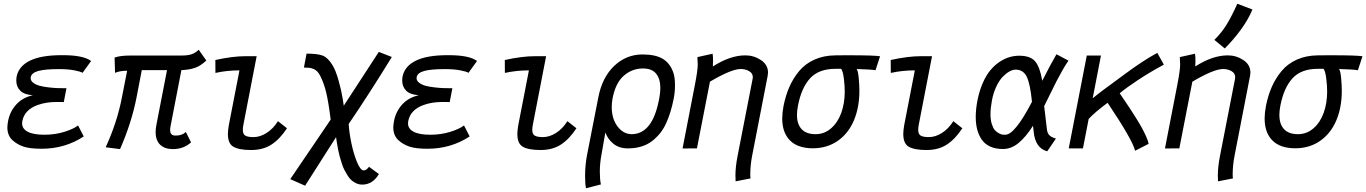

<svg xmlns="http://www.w3.org/2000/svg" viewBox="-20 -796 7329 1030"><path d="M429.2 -64Q328.6 2 203.1 2Q140.6 2 106.7 -9.3Q72.8 -20.5 46.9 -43.9Q19.5 -69.3 19.5 -112.3Q19.5 -125.5 23.4 -147Q33.2 -197.8 66.9 -235.1Q100.6 -272.5 156.2 -285.2Q109.9 -288.1 88.6 -309.6Q67.4 -331.1 67.4 -363.3Q67.4 -375.5 69.3 -385.3Q80.1 -440.4 139.9 -470.2Q199.7 -500 310.5 -500H317.4Q427.2 -500 468.8 -468.8L422.9 -405.3Q413.1 -412.1 378.9 -418.7Q344.7 -425.3 296.9 -425.3Q221.7 -425.3 185.5 -415.3Q149.4 -405.3 145 -382.3Q144.5 -380.4 144.5 -376.5Q144.5 -362.3 158.7 -351.8Q172.9 -341.3 192.4 -335.9Q211.9 -330.6 239.5 -327.4Q267.1 -324.2 285.9 -323.5Q304.7 -322.8 325.2 -322.8H327.6H336.4L322.3 -248.5Q315.9 -248.5 303.2 -248.8Q290.5 -249 284.2 -249Q228 -249 184.1 -233.4Q111.8 -208.5 99.6 -146Q98.6 -141.6 98.6 -133.8Q98.6 -105 128.9 -89.1Q159.2 -73.2 218.3 -73.2Q274.9 -73.2 324.2 -88.4Q373.5 -103.5 398.9 -123Z M951.7 -498Q988.8 -498 1009.5 -505.6Q1030.3 -513.2 1045.9 -529.3L1086.9 -471.2Q1054.7 -441.4 1024.4 -431.4Q994.1 -421.4 953.1 -419.9L895 -119.6Q892.6 -106 892.6 -98.6Q892.6 -85.4 897.9 -78.4Q903.3 -71.3 909.4 -70.1Q915.5 -68.8 925.3 -68.8Q956.1 -68.8 977.1 -87.9L1004.9 -32.2Q964.8 3.9 907.2 3.9Q864.7 3.9 839.8 -19Q814.9 -42 814.9 -87.9Q814.9 -106 819.3 -127.9L876 -419.9H740.7L711.9 -270.5Q685.5 -136.7 624 3.9L546.9 -5.9Q608.4 -140.1 633.8 -272.5L662.1 -416.5Q623 -416.5 597.2 -405.3L594.7 -487.3Q625.5 -498 675.3 -498Z M1298.3 -494.6H1356.9Q1356.9 -494.6 1285.6 -126.5Q1282.7 -110.8 1282.7 -99.6Q1282.7 -76.2 1296.1 -68.4Q1309.6 -60.5 1339.8 -60.5Q1375 -60.5 1410.2 -82.8Q1445.3 -105 1471.2 -146L1519.5 -107.9Q1481 -49.3 1436 -20.3Q1391.1 8.8 1327.1 8.8Q1260.7 8.8 1230.5 -9.8Q1202.6 -26.9 1202.6 -77.6Q1202.6 -95.2 1207.5 -124.5L1264.6 -418.5Q1197.3 -418.5 1135.7 -404.8L1135.3 -474.1Q1227.5 -494.6 1298.3 -494.6Z M1753.9 -154.3Q1742.2 -248.5 1730.2 -298.6Q1718.3 -348.6 1698.2 -388.7Q1690.9 -403.3 1681.6 -412.8Q1672.4 -422.4 1660.4 -426.8Q1648.4 -431.2 1637.7 -432.4Q1627 -433.6 1610.4 -433.6L1624.5 -508.3Q1683.6 -508.3 1711.4 -497.6Q1739.3 -486.8 1764.2 -445.8Q1781.2 -418 1796.4 -363.8Q1811.5 -309.6 1817.9 -269.5L1824.2 -229L2012.2 -517.6L2082 -490.2Q1960.9 -293 1850.6 -130.9Q1853 -86.9 1864.7 -29.5Q1876.5 27.8 1895 73Q1913.6 118.2 1930.7 118.2Q1934.1 118.2 1937.7 116.9Q1941.4 115.7 1943.8 114.5Q1946.3 113.3 1949.2 110.6Q1952.1 107.9 1953.1 106.4Q1954.1 105 1956.8 102.1Q1959.5 99.1 1959.5 98.6L2012.7 137.7Q1979 194.3 1923.3 194.3Q1906.7 194.3 1892.1 187.7Q1877.4 181.2 1866.2 171.6Q1855 162.1 1844.5 145.3Q1834 128.4 1826.9 114.5Q1819.8 100.6 1813 78.6Q1806.2 56.6 1802.2 43Q1798.3 29.3 1793.9 6.8Q1789.6 -15.6 1788.3 -24.2Q1787.1 -32.7 1784.2 -50.8Q1783.2 -57.1 1782.7 -60.1L1616.7 200.2L1537.1 165Z M2499.5 -64Q2398.9 2 2273.4 2Q2210.9 2 2177 -9.3Q2143.1 -20.5 2117.2 -43.9Q2089.8 -69.3 2089.8 -112.3Q2089.8 -125.5 2093.8 -147Q2103.5 -197.8 2137.2 -235.1Q2170.9 -272.5 2226.6 -285.2Q2180.2 -288.1 2158.9 -309.6Q2137.7 -331.1 2137.7 -363.3Q2137.7 -375.5 2139.6 -385.3Q2150.4 -440.4 2210.2 -470.2Q2270 -500 2380.9 -500H2387.7Q2497.6 -500 2539.1 -468.8L2493.2 -405.3Q2483.4 -412.1 2449.2 -418.7Q2415 -425.3 2367.2 -425.3Q2292 -425.3 2255.9 -415.3Q2219.7 -405.3 2215.3 -382.3Q2214.8 -380.4 2214.8 -376.5Q2214.8 -362.3 2229 -351.8Q2243.2 -341.3 2262.7 -335.9Q2282.2 -330.6 2309.8 -327.4Q2337.4 -324.2 2356.2 -323.5Q2375 -322.8 2395.5 -322.8H2397.9H2406.7L2392.6 -248.5Q2386.2 -248.5 2373.5 -248.8Q2360.8 -249 2354.5 -249Q2298.3 -249 2254.4 -233.4Q2182.1 -208.5 2169.9 -146Q2168.9 -141.6 2168.9 -133.8Q2168.9 -105 2199.2 -89.1Q2229.5 -73.2 2288.6 -73.2Q2345.2 -73.2 2394.5 -88.4Q2443.8 -103.5 2469.2 -123Z M2851.1 -494.6H2909.7Q2909.7 -494.6 2838.4 -126.5Q2835.4 -110.8 2835.4 -99.6Q2835.4 -76.2 2848.9 -68.4Q2862.3 -60.5 2892.6 -60.5Q2927.7 -60.5 2962.9 -82.8Q2998 -105 3023.9 -146L3072.3 -107.9Q3033.7 -49.3 2988.8 -20.3Q2943.8 8.8 2879.9 8.8Q2813.5 8.8 2783.2 -9.8Q2755.4 -26.9 2755.4 -77.6Q2755.4 -95.2 2760.3 -124.5L2817.4 -418.5Q2750 -418.5 2688.5 -404.8L2688 -474.1Q2780.3 -494.6 2851.1 -494.6Z M3189.9 -274.4Q3210.4 -380.9 3274.9 -442.4Q3339.4 -503.9 3427.2 -503.9Q3497.6 -503.9 3536.6 -479.7Q3575.7 -455.6 3592.3 -405.8Q3601.1 -379.4 3601.1 -339.4Q3601.1 -300.8 3593.8 -265.1Q3586.4 -228.5 3576.9 -197Q3567.4 -165.5 3553.5 -134.8Q3539.6 -104 3520.3 -80.3Q3501 -56.6 3476.6 -38.1Q3452.1 -19.5 3419.7 -9.8Q3387.2 0 3349.1 0H3348.1Q3301.8 0 3271.2 -24.4Q3240.7 -48.8 3227.5 -85.4L3206.1 36.6Q3197.8 81.1 3197.8 125.5Q3197.8 167.5 3203.6 193.4L3124 213.9Q3118.7 193.4 3118.7 150.4Q3118.7 90.8 3129.4 34.2ZM3514.6 -258.8Q3514.6 -260.3 3515.6 -263.2Q3516.6 -266.1 3516.6 -267.6Q3522.5 -301.3 3522.5 -323.2Q3522.5 -372.6 3500 -400.6Q3477.5 -428.7 3429.2 -428.7Q3371.1 -428.7 3326.7 -390.1Q3282.2 -351.6 3266.1 -268.1Q3261.7 -243.7 3261.7 -221.7Q3261.7 -158.7 3293 -117.4Q3324.2 -76.2 3369.6 -76.2Q3479.5 -77.6 3514.6 -258.8Z M3804.2 -439.5Q3897 -499 3978.5 -499Q4023.9 -499 4062 -473.9Q4100.1 -448.7 4100.1 -406.2Q4100.1 -400.4 4098.1 -388.7L4015.1 38.6Q4004.9 90.8 4004.9 140.1Q4004.9 153.3 4006.3 161.1L3926.3 176.8Q3925.3 155.3 3925.3 145Q3925.3 100.1 3936.5 42L4017.6 -373.5Q4018.6 -379.4 4018.6 -381.8Q4018.6 -402.8 3998.8 -414.3Q3979 -425.8 3953.6 -425.8Q3903.8 -425.8 3788.6 -357.9L3718.8 0L3641.6 0.5L3708.5 -344.2Q3723.1 -419.4 3723.1 -450.7Q3723.1 -458.5 3721.2 -489.7L3802.7 -507.8Q3805.2 -495.6 3805.2 -468.8Q3805.2 -457 3804.2 -439.5Z M4575.7 -425.8Q4583 -416 4586.7 -377.4Q4590.3 -338.9 4590.3 -309.6Q4590.3 -219.7 4560.8 -149.9Q4531.2 -80.1 4474.1 -40.3Q4417 -0.5 4340.3 -0.5H4339.4Q4258.8 -1 4217.5 -43Q4176.3 -85 4176.3 -160.6Q4176.3 -189.9 4183.1 -226.6Q4194.3 -283.2 4214.6 -329.6Q4234.9 -376 4267.3 -415Q4299.8 -454.1 4349.4 -476.3Q4398.9 -498.5 4461.4 -499Q4462.4 -499 4487.5 -499.3Q4512.7 -499.5 4533.7 -499.5Q4671.9 -499.5 4701.2 -494.1L4676.8 -419.4Q4647.9 -423.8 4575.7 -425.8ZM4492.2 -426.8H4481.4H4461.4Q4372.6 -426.8 4325.9 -376Q4279.3 -325.2 4260.7 -229Q4255.4 -201.2 4255.4 -179.7Q4255.4 -129.9 4280.5 -103Q4305.7 -76.2 4355 -76.2Q4402.3 -76.2 4438.5 -107.7Q4474.6 -139.2 4493.2 -190.9Q4511.7 -242.7 4511.7 -305.2Q4511.7 -336.4 4506.8 -375.7Q4502 -415 4492.2 -426.8Z M4921.4 -494.6H4980Q4980 -494.6 4908.7 -126.5Q4905.8 -110.8 4905.8 -99.6Q4905.8 -76.2 4919.2 -68.4Q4932.6 -60.5 4962.9 -60.5Q4998 -60.5 5033.2 -82.8Q5068.4 -105 5094.2 -146L5142.6 -107.9Q5104 -49.3 5059.1 -20.3Q5014.2 8.8 4950.2 8.8Q4883.8 8.8 4853.5 -9.8Q4825.7 -26.9 4825.7 -77.6Q4825.7 -95.2 4830.6 -124.5L4887.7 -418.5Q4820.3 -418.5 4758.8 -404.8L4758.3 -474.1Q4850.6 -494.6 4921.4 -494.6Z M5301.3 -257.3Q5293.5 -215.3 5293.5 -183.6Q5293.5 -153.3 5300.5 -130.9Q5307.6 -108.4 5316.9 -97.9Q5326.2 -87.4 5338.1 -81.3Q5350.1 -75.2 5356 -74.2Q5361.8 -73.2 5366.7 -73.2H5373Q5424.3 -73.2 5516.1 -250Q5506.8 -345.2 5488.3 -383.8Q5469.7 -422.4 5428.2 -422.4Q5413.1 -422.4 5395.3 -412.6Q5377.4 -402.8 5359.1 -384Q5340.8 -365.2 5325 -332Q5309.1 -298.8 5301.3 -257.3ZM5581.5 -226.6Q5594.7 -113.3 5596.7 -99.1Q5599.6 -79.1 5611.3 -68.8Q5623 -58.6 5644.5 -52.7L5598.1 15.6Q5534.2 -1 5525.4 -87.9Q5524.9 -93.3 5523.7 -104.2Q5522.5 -115.2 5521.5 -121.1Q5483.9 -62 5444.6 -29.3Q5405.3 3.4 5360.4 3.4Q5320.8 3.4 5292 -9.8Q5263.2 -22.9 5246.6 -47.1Q5230 -71.3 5222.2 -101.6Q5214.4 -131.8 5214.4 -168.9Q5214.4 -209.5 5223.6 -257.3Q5233.9 -309.1 5252.2 -350.8Q5270.5 -392.6 5293 -419.4Q5315.4 -446.3 5342.3 -464.1Q5369.1 -481.9 5395.3 -489.5Q5421.4 -497.1 5448.2 -497.1Q5506.8 -497.1 5532.7 -467.3Q5558.6 -437.5 5571.3 -362.8Q5613.8 -446.8 5647.5 -504.9L5711.9 -470.7Q5696.8 -449.2 5678.2 -416.5Q5659.7 -383.8 5646.7 -358.2Q5633.8 -332.5 5612.3 -288.8Q5590.8 -245.1 5581.5 -226.6Z M5986.8 -295.4Q5989.7 -291.5 6011.2 -259.5Q6032.7 -227.5 6043.5 -211.2Q6054.2 -194.8 6074.5 -162.6Q6094.7 -130.4 6106.2 -109.1Q6117.7 -87.9 6128.4 -64Q6139.2 -40 6142.1 -24.4L6069.3 12.7Q6056.2 -44.4 5921.9 -244.6Q5854.5 -194.8 5820.3 -158.2L5789.6 0H5713.4L5810.1 -498H5886.2L5841.8 -268.6Q5865.7 -288.6 5894 -309.8Q5922.4 -331.1 5959.2 -357.9Q5996.1 -384.8 6016.1 -399.9Q6068.4 -438.5 6107.7 -463.9Q6147 -489.3 6166.7 -500Q6186.5 -510.7 6188.5 -512.2L6223.6 -449.2Q6149.9 -409.7 6084.5 -366.5Q6019 -323.2 5986.8 -295.4Z M6494.6 -582Q6534.2 -621.1 6561.3 -665.8Q6588.4 -710.4 6617.7 -775.9L6698.7 -745.1Q6677.2 -692.4 6637.2 -637.5Q6597.2 -582.5 6550.3 -536.1ZM6392.1 -439.5Q6484.9 -499 6566.4 -499Q6611.8 -499 6649.9 -473.9Q6688 -448.7 6688 -406.2Q6688 -400.4 6686 -388.7L6603 38.6Q6592.8 90.8 6592.8 140.1Q6592.8 153.3 6594.2 161.1L6514.2 176.8Q6513.2 155.3 6513.2 145Q6513.2 100.1 6524.4 42L6605.5 -373.5Q6606.4 -379.4 6606.4 -381.8Q6606.4 -402.8 6586.7 -414.3Q6566.9 -425.8 6541.5 -425.8Q6491.7 -425.8 6376.5 -357.9L6306.6 0L6229.5 0.5L6296.4 -344.2Q6311 -419.4 6311 -450.7Q6311 -458.5 6309.1 -489.7L6390.6 -507.8Q6393.1 -495.6 6393.1 -468.8Q6393.1 -457 6392.1 -439.5Z M7163.6 -425.8Q7170.9 -416 7174.6 -377.4Q7178.2 -338.9 7178.2 -309.6Q7178.2 -219.7 7148.7 -149.9Q7119.1 -80.1 7062 -40.3Q7004.9 -0.5 6928.2 -0.5H6927.2Q6846.7 -1 6805.4 -43Q6764.2 -85 6764.2 -160.6Q6764.2 -189.9 6771 -226.6Q6782.2 -283.2 6802.5 -329.6Q6822.8 -376 6855.2 -415Q6887.7 -454.1 6937.3 -476.3Q6986.8 -498.5 7049.3 -499Q7050.3 -499 7075.4 -499.3Q7100.6 -499.5 7121.6 -499.5Q7259.8 -499.5 7289.1 -494.1L7264.6 -419.4Q7235.8 -423.8 7163.6 -425.8ZM7080.1 -426.8H7069.3H7049.3Q6960.4 -426.8 6913.8 -376Q6867.2 -325.2 6848.6 -229Q6843.3 -201.2 6843.3 -179.7Q6843.3 -129.9 6868.4 -103Q6893.6 -76.2 6942.9 -76.2Q6990.2 -76.2 7026.4 -107.7Q7062.5 -139.2 7081.1 -190.9Q7099.6 -242.7 7099.6 -305.2Q7099.6 -336.4 7094.7 -375.7Q7089.8 -415 7080.1 -426.8Z"/></svg>

Font: Fantasque Sans Mono
Style: Italic
Weight: 400
Italic angle: -11°
Monospace: yes
Designer: Jany Belluz
Version: Version 1.8.0 ; ttfautohint (v1.8.2)